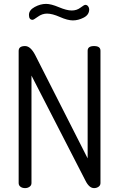

<svg xmlns="http://www.w3.org/2000/svg" viewBox="-20 -968 613 988"><path d="M76 -26C76 -18 79.2 -11.7 85.5 -7C91.8 -2.3 99.7 0 109 0C117.7 0 125.3 -2.3 132 -7C138.7 -11.7 142 -18 142 -26V-579L420 -38C432.7 -12.7 447.3 0 464 0C472.7 0 480.3 -2.3 487 -7C493.7 -11.7 497 -18 497 -26V-707C497 -723 486 -731 464 -731C442 -731 431 -723 431 -707V-153L161 -685C145 -715.7 127.7 -731 109 -731C87 -731 76 -722.7 76 -706ZM129 -891C129 -874.3 135.3 -866 148 -866C151.3 -866 160.3 -871.3 175 -882C189.7 -892.7 205.3 -898 222 -898C240 -898 262.2 -892.2 288.5 -880.5C314.8 -868.8 337 -863 355 -863C373.7 -863 392.3 -867.8 411 -877.5C429.7 -887.2 439 -901.3 439 -920C439 -925.3 437.2 -930.5 433.5 -935.5C429.8 -940.5 425 -943 419 -943C415 -943 406.7 -938.2 394 -928.5C381.3 -918.8 366.3 -914 349 -914C331.7 -914 309.7 -919.7 283 -931C256.3 -942.3 234.3 -948 217 -948C197.7 -948 178.2 -942.7 158.5 -932C138.8 -921.3 129 -907.7 129 -891Z"/></svg>

Font: Terminal Dosis
Style: Book
Weight: 400
Designer: EdgarTolentino, PabloImpallari, IginoMarini
Foundry: EdgarTolentino, PabloImpallari, IginoMarini
Version: Version 1.006